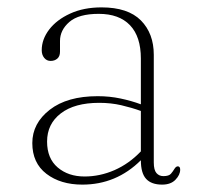

<svg xmlns="http://www.w3.org/2000/svg" viewBox="-20 -490 546 520"><path d="M67.5 -102.5Q67.5 -156 114.8 -192.8Q162 -229.5 244.5 -229.5Q277 -229.5 306.5 -223.2Q336 -217 361.5 -207.5V-331.5Q361.5 -391 332 -421.8Q302.5 -452.5 247.5 -452.5Q193 -452.5 167.8 -430.5Q142.5 -408.5 142.5 -379V-350Q142.5 -337.5 135.2 -331.2Q128 -325 117 -325Q106.5 -325 99.8 -333.2Q93 -341.5 93 -354Q93 -383.5 113.2 -410Q133.5 -436.5 170 -453.2Q206.5 -470 255 -470Q326.5 -470 361.5 -434.8Q396.5 -399.5 396.5 -341.5V-50Q396.5 -29.5 403.8 -21.2Q411 -13 422.5 -13Q437.5 -13 443 -19.5Q448.5 -26 452 -32Q456.5 -39.5 461.5 -39.5Q468 -39.5 468 -30.5Q468 -16.5 455.2 -3.2Q442.5 10 419 10Q390 10 375.8 -5.5Q361.5 -21 361.5 -56Q295 10 203 10Q144 10 105.8 -19.2Q67.5 -48.5 67.5 -102.5ZM107.5 -106.5Q107.5 -61 136.2 -36.5Q165 -12 209 -12Q250.5 -12 290 -29.2Q329.5 -46.5 361.5 -80V-189.5Q336.5 -198.5 308.5 -205Q280.5 -211.5 248.5 -211.5Q182 -211.5 144.8 -183Q107.5 -154.5 107.5 -106.5Z"/></svg>

Font: Fraunces 9pt S000 Thin
Style: Regular
Weight: 100
Version: Version 1.000; ttfautohint (v1.8.3)